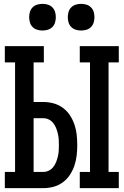

<svg xmlns="http://www.w3.org/2000/svg" viewBox="-20 -974 640 994"><path d="M393 0V-84H446V-651H393V-735H595V-651H542V-84H595V0ZM5 0V-84H58V-651H5V-735H207V-651H154V-446H204Q231 -446 257 -439Q283 -432 305 -416Q327 -400 342 -377Q357 -354 365.5 -329Q374 -304 377 -277Q380 -250 380 -223Q380 -196 377 -169.5Q374 -143 365.5 -117.5Q357 -92 342 -69Q327 -46 305 -30Q283 -14 257 -7Q231 0 204 0ZM154 -84H204Q219 -84 232.5 -90.5Q246 -97 255.5 -109Q265 -121 270.5 -135Q276 -149 279.5 -163.5Q283 -178 284 -193Q285 -208 285 -223Q285 -238 284 -253Q283 -268 279.5 -282.5Q276 -297 270.5 -311Q265 -325 255.5 -337Q246 -349 232.5 -355.5Q219 -362 204 -362H154ZM400 -816Q386 -816 372.5 -820Q359 -824 349 -834Q339 -844 335 -857.5Q331 -871 331 -885Q331 -899 335 -912.5Q339 -926 349 -936Q359 -946 372.5 -950Q386 -954 400 -954Q414 -954 427.5 -950Q441 -946 451 -936Q461 -926 465 -912.5Q469 -899 469 -885Q469 -871 465 -857.5Q461 -844 451 -834Q441 -824 427.5 -820Q414 -816 400 -816ZM200 -816Q186 -816 172.5 -820Q159 -824 149 -834Q139 -844 135 -857.5Q131 -871 131 -885Q131 -899 135 -912.5Q139 -926 149 -936Q159 -946 172.5 -950Q186 -954 200 -954Q214 -954 227.5 -950Q241 -946 251 -936Q261 -926 265 -912.5Q269 -899 269 -885Q269 -871 265 -857.5Q261 -844 251 -834Q241 -824 227.5 -820Q214 -816 200 -816Z"/></svg>

Font: Iosevka Slab Medium Extended
Style: Regular
Weight: 500
Width: 7
Monospace: yes
Designer: Belleve Invis
Foundry: Belleve Invis
Version: Version 11.1.1; ttfautohint (v1.8.3)